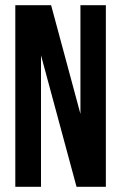

<svg xmlns="http://www.w3.org/2000/svg" viewBox="-20 -720 467 740"><path d="M138 -507V0H39V-700H177L290 -281V-700H388V0H275Z"/></svg>

Font: Adderley Bold
Style: Regular
Weight: 700
Designer: gorohovskiy
Version: Version 1.003 November 13, 2017